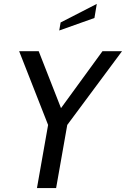

<svg xmlns="http://www.w3.org/2000/svg" viewBox="-20 -962 644 982"><path d="M604 -700 324 -323 267 0H169L226 -323L78 -700H178L292 -409L504 -700ZM463 -870 283 -806 290 -847 475 -942Z"/></svg>

Font: Cabin
Style: Italic
Weight: 400
Designer: Pablo Impallari
Foundry: Pablo Impallari. www.impallari.com Igino Marini. www.ikern.com
Version: Version 1.005